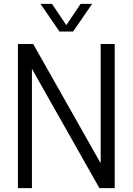

<svg xmlns="http://www.w3.org/2000/svg" viewBox="-20 -966 681 986"><path d="M72 0V-740H150.5L516.5 -93H497V-740H569V0H490.5L124.5 -647H144V0ZM285.5 -804 188 -946H247L326.5 -828H314.5L394 -946H453L355.5 -804Z"/></svg>

Font: Encode Sans SC Condensed
Style: Regular
Weight: 400
Width: 3
Designer: Multiple Designers
Foundry: Impallari Type
Version: Version 3.002